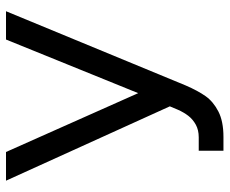

<svg xmlns="http://www.w3.org/2000/svg" viewBox="-82 -665 757 633"><g transform="rotate(-90 296.5 -348.5)"><path d="M116 -71.8H160.2Q184.4 -71.8 202 -81.5Q219.6 -91.2 231.2 -106.2Q242.7 -121.2 251.4 -140.9L262.4 -167.1L17.3 -707.2H111.9L305.9 -271.4L482.7 -707.2H576L331.5 -115.3Q313.9 -74.6 295.8 -49Q277.6 -23.5 245.2 -6.9Q212.7 9.7 161.6 9.7H116Z"/></g></svg>

Font: Pretendard Variable
Style: Regular
Weight: 400
Designer: Base glyphs from Inter by Rasmus Andersson; Hangul glyphs from Noto Sans CJK(Source Han Sans) by Jang Soo-young and Kang
Foundry: Kil Hyung-jin
Version: Version 1.100;FEAKit 1.0